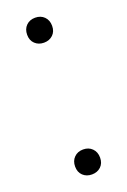

<svg xmlns="http://www.w3.org/2000/svg" viewBox="-114 -589 421 636"><g transform="rotate(-20 96.5 -271.0)"><path d="M96.5 5.5Q77.5 5.5 65 -6.2Q52.5 -18 52.5 -38Q52.5 -58 64.8 -70.2Q77 -82.5 96.5 -82.5Q116 -82.5 128.2 -70.2Q140.5 -58 140.5 -38Q140.5 -18 128 -6.2Q115.5 5.5 96.5 5.5ZM96.5 -459Q77.5 -459 65 -470.8Q52.5 -482.5 52.5 -502.5Q52.5 -522.5 64.8 -534.8Q77 -547 96.5 -547Q116 -547 128.2 -534.8Q140.5 -522.5 140.5 -502.5Q140.5 -482.5 128 -470.8Q115.5 -459 96.5 -459Z"/></g></svg>

Font: Encode Sans Cnd Lt
Style: Regular
Weight: 300
Width: 3
Designer: Multiple Designers
Foundry: Impallari Type
Version: Version 3.002; ttfautohint (v1.8.3) -l 8 -r 50 -G 200 -x 14 